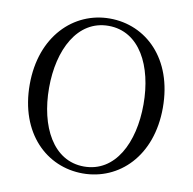

<svg xmlns="http://www.w3.org/2000/svg" viewBox="-83 -829 934 929"><g transform="rotate(10 383.5 -364.5)"><path d="M383 16C561 16 710 -126 710 -364C710 -605 561 -745 383 -745C206 -745 56 -601 56 -364C56 -123 206 16 383 16ZM383 -18C231 -18 151 -175 151 -364C151 -552 231 -709 383 -709C536 -709 615 -552 615 -364C615 -175 536 -18 383 -18Z"/></g></svg>

Font: Noto Serif CJK KR
Style: Regular
Weight: 400
Designer: Ryoko NISHIZUKA 西塚涼子 (kana & ideographs); Frank Grießhammer (Latin, Greek & Cyrillic); Wenlong ZHANG 张文龙 (bopomofo); San
Foundry: Adobe
Version: Version 2.001;hotconv 1.1.0;makeotfexe 2.6.0